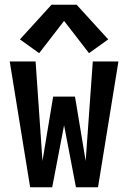

<svg xmlns="http://www.w3.org/2000/svg" viewBox="-20 -789 540 809"><path d="M107 0H200L250 -261L300 0H393L479 -530H371L341 -111L296 -382H204L159 -111L130 -530H21ZM145 -565 250 -701 355 -565 436 -623 303 -769H197L64 -623Z"/></svg>

Font: Iosevka SS09
Style: Bold
Weight: 700
Monospace: yes
Designer: Belleve Invis
Foundry: Belleve Invis
Version: Version 5.2.1; ttfautohint (v1.8.3)